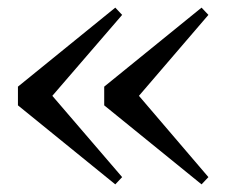

<svg xmlns="http://www.w3.org/2000/svg" viewBox="-20 -530 609 503"><path d="M282 -47 27 -254V-303L282 -510L300 -491L93 -251V-307L300 -66ZM508 -47 253 -254V-303L508 -510L526 -491L320 -251V-307L526 -66Z"/></svg>

Font: Noto Serif JP ExtraLight SemiBold
Style: Regular
Weight: 600
Version: Version 2.003-H1;hotconv 1.1.1;makeotfexe 2.6.0